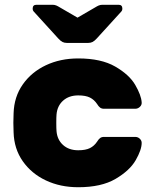

<svg xmlns="http://www.w3.org/2000/svg" viewBox="-20 -775 642 805"><path d="M308 -145Q339 -145 357 -154Q375 -163 387 -181Q393 -191 399.5 -196Q406 -201 416 -201H547Q558 -201 566 -193.5Q574 -186 574 -176Q574 -147 549 -103.5Q524 -60 464.5 -25Q405 10 308 10Q233 10 172.5 -18.5Q112 -47 75.5 -99Q39 -151 37 -220L36 -260L37 -300Q39 -369 75.5 -421Q112 -473 172.5 -501.5Q233 -530 308 -530Q404 -530 463 -496Q522 -462 547 -419Q572 -376 574 -346Q575 -335 566.5 -327Q558 -319 547 -319H416Q406 -319 399.5 -324Q393 -329 387 -339Q375 -357 357 -366Q339 -375 308 -375Q269 -375 244.5 -353Q220 -331 217 -295Q216 -285 216 -260Q216 -235 217 -225Q220 -189 244.5 -167Q269 -145 308 -145ZM224 -614 122 -726Q117 -731 117 -739Q117 -755 133 -755H200Q209 -755 216 -752Q223 -749 231 -744L305 -701L379 -744Q387 -749 394 -752Q401 -755 410 -755H477Q493 -755 493 -739Q493 -731 488 -726L386 -614Q376 -603 368 -599Q360 -595 349 -595H261Q250 -595 242 -599Q234 -603 224 -614Z"/></svg>

Font: Rubik
Style: Regular
Weight: 700
Designer: Hubert & Fischer
Foundry: Hubert & Fischer
Version: Version 1.100